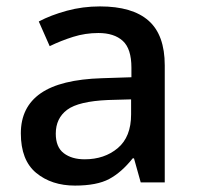

<svg xmlns="http://www.w3.org/2000/svg" viewBox="-20 -569 614 599"><path d="M292 -549Q393 -549 443.5 -504.5Q494 -460 494 -365V0H419L398 -75H394Q359 -31 320.5 -10.5Q282 10 214 10Q141 10 93 -29.5Q45 -69 45 -153Q45 -235 107 -278Q169 -321 298 -325L390 -328V-358Q390 -417 363 -441.5Q336 -466 287 -466Q246 -466 208 -454Q170 -442 135 -425L101 -502Q139 -522 188.5 -535.5Q238 -549 292 -549ZM317 -257Q225 -253 189.5 -226.5Q154 -200 154 -152Q154 -110 179 -91Q204 -72 244 -72Q306 -72 347.5 -107Q389 -142 389 -212V-259Z"/></svg>

Font: Noto Sans Gurmukhi UI Medium
Style: Regular
Weight: 500
Designer: Jelle Bosma - Monotype Design Team
Foundry: Monotype Imaging Inc.
Version: Version 2.004; ttfautohint (v1.8.4.7-5d5b)